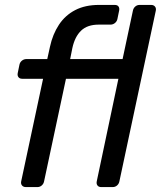

<svg xmlns="http://www.w3.org/2000/svg" viewBox="-20 -760 654 780"><path d="M85 0Q75 0 69.5 -6.5Q64 -13 66 -23L155 -440H70Q60 -440 55 -446.5Q50 -453 52 -463L59 -497Q61 -507 69 -513.5Q77 -520 87 -520H172L183 -570Q194 -621 219.5 -659.5Q245 -698 285.5 -719Q326 -740 382 -740H446Q457 -740 461.5 -733.5Q466 -727 464 -717L457 -683Q455 -673 447 -666.5Q439 -660 429 -660H381Q335 -660 309.5 -635.5Q284 -611 274 -565L265 -520H478L520 -717Q522 -727 529.5 -733.5Q537 -740 547 -740H594Q604 -740 609.5 -733.5Q615 -727 613 -717L465 -23Q463 -13 455.5 -6.5Q448 0 438 0H391Q381 0 376 -6.5Q371 -13 373 -23L461 -440H248L159 -23Q157 -13 149.5 -6.5Q142 0 132 0Z"/></svg>

Font: Rubik
Style: Italic
Weight: 400
Italic angle: -12°
Designer: Hubert and Fischer
Foundry: Hubert and Fischer
Version: Version 2.300;gftools[0.9.30]